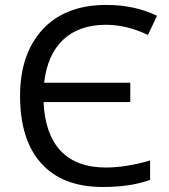

<svg xmlns="http://www.w3.org/2000/svg" viewBox="-20 -745 683 775"><path d="M407.2 -645C463.4 -645 520 -631.3 577.1 -604L613.8 -681.2C553.7 -710.4 485.8 -725.1 409.2 -725.1C299.3 -725.1 213.9 -692.4 152.8 -627C91.8 -561 61 -471.7 61 -357.9C61 -239.3 89.8 -147.9 147 -85C204.1 -22 286.6 9.8 395 9.8C470.7 9.8 534.7 0 585.9 -19V-97.2C520 -78.1 460.4 -68.8 407.2 -68.8C249.5 -68.8 163.6 -159.2 155.8 -333H505.9V-411.1H158.2C175.3 -563.5 264.2 -645 407.2 -645Z"/></svg>

Font: Noto Reveo Sans
Style: Regular
Weight: 400
Designer: Monotype Design team
Foundry: Monotype Imaging Inc.
Version: Version 1.04